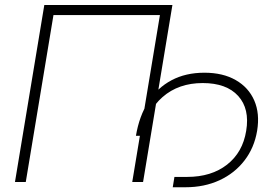

<svg xmlns="http://www.w3.org/2000/svg" viewBox="-20 -748 1124 789"><path d="M688.5 -727.5 567.9 0H523.4L637.2 -686H199.7L85.9 0H41.5L162.1 -727.5ZM689.9 21.5 696.8 -21H749Q848.6 -21 913.1 -71.5Q977.5 -122.1 991.7 -210.4Q1006.8 -300.8 958.7 -353.8Q910.6 -406.7 813 -406.7Q713.9 -406.7 648.2 -349.4Q582.5 -292 565.4 -189.9H538.6Q552.2 -271.5 589.4 -329.3Q626.5 -387.2 684.8 -418.2Q743.2 -449.2 819.8 -449.2Q896 -449.2 948.7 -418.9Q1001.5 -388.7 1024.9 -335Q1048.3 -281.2 1036.6 -210.4Q1024.9 -140.6 984.6 -88.4Q944.3 -36.1 882.1 -7.3Q819.8 21.5 742.2 21.5Z"/></svg>

Font: Inter 28pt ExtraLight
Style: Italic
Weight: 250
Italic angle: -9.3988°
Designer: Rasmus Andersson
Foundry: rsms
Version: Version 4.001;git-66647c0bb